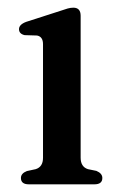

<svg xmlns="http://www.w3.org/2000/svg" viewBox="-20 -480 310 500"><path d="M190 -439V-69.5Q190 -45.5 209 -39.5L231 -35Q246.5 -28.5 246.5 -16.5Q246.5 0 226 0H55Q34.5 0 34.5 -16.5Q34.5 -28.5 50 -34.5L73 -39.5Q92 -45.5 92 -69V-365Q92 -384.5 76.5 -387.5L44 -388.5Q29.5 -392 29.5 -404Q29.5 -416 48 -423L136.5 -451.5Q148 -455.5 156 -457.8Q164 -460 171 -460Q190 -460 190 -439Z"/></svg>

Font: Fraunces 72pt Soft
Style: Regular
Weight: 400
Version: Version 1.000;[b76b70a41]